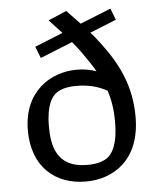

<svg xmlns="http://www.w3.org/2000/svg" viewBox="-55 -823 730 882"><g transform="rotate(-5 310.0 -382.0)"><path d="M486.5 -769.5 344.5 -712.5C323 -735.5 302 -757.5 283.5 -776.5L199 -740.5L257.5 -677.5L127.5 -625L148.5 -571.5L297.5 -631.5C312 -614.5 326 -596.5 339.5 -577.5C362 -546 381.5 -517 398 -488.5C370.5 -498 340.5 -503.5 308.5 -503.5C188.5 -503.5 60 -426 60 -244C60 -80 161.5 12 305.5 12C433.5 12 558.5 -66 558.5 -264.5C558.5 -403 509 -508.5 428 -615C415 -632.5 400.5 -650 385.5 -667.5L507 -716.5ZM158 -254.5C158 -355 186 -392 208.5 -407.5C230.5 -422.5 261 -429.5 300.5 -429.5C354.5 -429.5 400.5 -417.5 441 -395C455.5 -350.5 463 -304 462.5 -248.5C462.5 -138.5 431.5 -100.5 410 -85.5C388.5 -71 358.5 -63.5 317.5 -63.5C174.5 -63.5 158 -170 158 -254.5Z"/></g></svg>

Font: Monaspace Argon
Style: Regular
Weight: 400
Designer: Riley Cran & the Lettermatic Team
Foundry: Lettermatic
Version: Version 1.200 (Monaspace Argon)